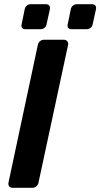

<svg xmlns="http://www.w3.org/2000/svg" viewBox="-20 -888 475 908"><path d="M39 0Q29 0 23.5 -7Q18 -14 20 -24L159 -676Q161 -686 169 -693Q177 -700 188 -700H282Q292 -700 298 -693Q304 -686 302 -676L162 -24Q160 -14 152 -7Q144 0 134 0ZM317 -750Q307 -750 302.5 -756Q298 -762 300 -772L315 -845Q317 -855 325 -861.5Q333 -868 343 -868H416Q426 -868 431 -861.5Q436 -855 434 -845L418 -772Q416 -762 408 -756Q400 -750 390 -750ZM99 -750Q89 -750 84.5 -756Q80 -762 82 -772L97 -845Q99 -855 107 -861.5Q115 -868 125 -868H198Q208 -868 213 -861.5Q218 -855 216 -845L200 -772Q198 -762 190 -756Q182 -750 172 -750Z"/></svg>

Font: Rubik Light Medium
Style: Italic
Weight: 500
Italic angle: -12°
Version: Version 2.104